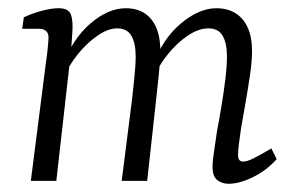

<svg xmlns="http://www.w3.org/2000/svg" viewBox="-20 -440 712 467"><path d="M536 7Q520 7 508.5 -2Q497 -11 497 -34Q497 -48 500.5 -71Q504 -94 508 -122Q513 -148 518.5 -181Q524 -214 528 -246.5Q532 -279 532 -303Q532 -335 521.5 -353Q511 -371 487 -371Q463 -371 437 -353.5Q411 -336 389 -309Q367 -282 355 -253L351 -279Q375 -345 419.5 -382.5Q464 -420 506 -420Q547 -420 570 -393Q593 -366 593 -316Q593 -291 588 -257Q583 -223 577 -189Q571 -155 566 -126Q563 -105 561 -89Q559 -73 559 -63Q559 -47 571 -47Q581 -47 597 -55Q613 -63 640 -79L653 -53Q628 -25 595 -9Q562 7 536 7ZM55 0 92 -290Q94 -302 96 -322Q98 -342 98 -349Q98 -360 91.5 -365Q85 -370 76 -370H34L38 -398Q62 -409 84.5 -414.5Q107 -420 122 -420Q147 -420 152.5 -404.5Q158 -389 156 -362L153 -318L117 0ZM276 0 301 -197Q303 -215 306.5 -248Q310 -281 310 -303Q310 -335 299.5 -353Q289 -371 265 -371Q243 -371 217.5 -353.5Q192 -336 170 -309Q148 -282 136 -253L132 -279Q156 -345 199.5 -382.5Q243 -420 286 -420Q326 -420 348 -393Q370 -366 370 -316Q370 -294 366.5 -261Q363 -228 360 -200L338 0Z"/></svg>

Font: Rasa Light
Style: Italic
Weight: 300
Italic angle: -7.10001°
Designer: Anna Giedrys (Yrsa+Rasa design), David Brezina (Yrsa art-direction, Rasa art-direction, design)
Foundry: Rosetta Type Foundry
Version: Version 2.004